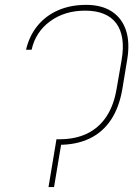

<svg xmlns="http://www.w3.org/2000/svg" viewBox="-20 -757 540 777"><path d="M212.4 -193.4H217.3Q282.7 -192.9 331.1 -215.8Q379.4 -238.8 409.9 -284.2Q440.4 -329.6 451.7 -396.5L472.2 -514.6Q480.5 -563 474.9 -600.3Q469.2 -637.7 450.4 -662.8Q431.6 -688 400.1 -700.9Q368.7 -713.9 324.7 -713.9Q241.7 -713.9 182.9 -670.9Q124 -627.9 107.9 -555.7H85.4Q98.6 -612.3 132.1 -653.1Q165.5 -693.8 215.6 -715.6Q265.6 -737.3 328.6 -737.3Q391.6 -737.3 432.6 -710.4Q473.6 -683.6 490 -633.8Q506.3 -584 494.6 -514.6L475.1 -396.5Q462.4 -322.3 429 -272Q395.5 -221.7 342.3 -196.3Q289.1 -170.9 217.3 -170.9H209.5ZM231 -193.4 198.7 0H176.3L208.5 -193.4Z"/></svg>

Font: Inter 17pt Thin
Style: Italic
Weight: 250
Italic angle: -9.3988°
Version: Version 4.001;git-66647c0bb